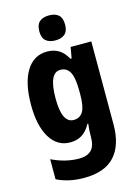

<svg xmlns="http://www.w3.org/2000/svg" viewBox="-146 -846 840 1165"><g transform="rotate(-15 274.5 -264.0)"><path d="M213 -559Q254 -559 284.5 -541Q315 -523 340 -480H347L359 -549H489V-27Q489 102 426.5 171Q364 240 233 240Q138 240 63 203V77Q109 99 152 109Q195 119 235 119Q284 119 310.5 94Q337 69 337 10V3Q337 -35 342 -72H337Q313 -28 281.5 -9Q250 10 208 10Q127 10 81.5 -65Q36 -140 36 -271Q36 -408 82.5 -483.5Q129 -559 213 -559ZM262 -431Q190 -431 190 -270Q190 -116 263 -116Q303 -116 322 -148Q341 -180 341 -254V-278Q341 -360 322 -395.5Q303 -431 262 -431ZM281 -768Q321 -768 341.5 -749Q362 -730 362 -689Q362 -648 340.5 -629.5Q319 -611 281 -611Q243 -611 221.5 -629.5Q200 -648 200 -689Q200 -730 221 -749Q242 -768 281 -768Z"/></g></svg>

Font: Noto Sans Sinhala Condensed ExtraBold
Style: Regular
Weight: 800
Width: 3
Designer: Jelle Bosma - Monotype Design Team
Foundry: Monotype Imaging Inc.
Version: Version 2.006; ttfautohint (v1.8.4.7-5d5b)